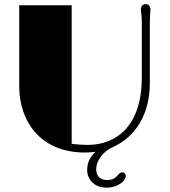

<svg xmlns="http://www.w3.org/2000/svg" viewBox="-20 -716 807 913"><path d="M71.3 -306.6C71.3 -136.2 174.8 9.3 383.8 9.3C401.4 9.3 418 7.8 434.1 5.9C411.6 25.4 394.5 54.2 394.5 92.3C394.5 138.2 429.2 176.3 486.8 176.3C541.5 176.3 578.1 143.6 578.1 121.1C578.1 111.8 571.8 103.5 562.5 103.5C553.2 103.5 549.8 106 536.6 120.6C524.4 134.8 509.8 140.1 489.3 140.1C452.1 140.1 437.5 116.2 437.5 89.8C437.5 43.5 476.1 0.5 516.1 -16.1H515.1C627 -64.5 691.9 -176.8 692.4 -317.9V-609.9C692.4 -622.1 692.9 -634.8 693.8 -647C694.3 -655.8 695.3 -662.6 695.3 -670.4C695.3 -684.1 688.5 -696.3 673.8 -696.3C659.2 -696.3 649.9 -687 649.9 -670.9C649.9 -665.5 650.9 -657.2 652.8 -644C653.3 -634.8 654.3 -622.6 654.3 -608.9V-344.2C653.3 -119.6 535.6 -26.9 396.5 -26.9C380.4 -26.9 347.7 -28.3 320.8 -32.2V-690.9H71.3Z"/></svg>

Font: Limelight
Style: Regular
Weight: 400
Designer: Nicole Fally
Foundry: Nicole Fally
Version: Version 1.002